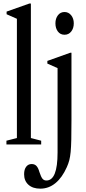

<svg xmlns="http://www.w3.org/2000/svg" viewBox="-20 -842 504 1119"><path d="M17.5 0V-22L78.5 -37.5V-732.5L18.5 -759V-774.5L151.5 -821.5H160V-37.5L220 -22V0ZM356 -639.5Q331.5 -639.5 317.2 -658.5Q303 -677.5 303 -706Q303 -734 317.5 -753Q332 -772 356 -772Q379.5 -772 394.8 -753Q410 -734 410 -706Q410 -677.5 395.2 -658.5Q380.5 -639.5 356 -639.5ZM215 257.5Q171 257.5 145.8 234.8Q120.5 212 120.5 173.5Q120.5 145.5 132.5 129.8Q144.5 114 164.5 114Q182 114 192.5 125.2Q203 136.5 209.5 160Q219 189 227.5 199.5Q236 210 250.5 210Q315.5 210 315.5 47V-445L256 -471.5V-487L389 -534.5H396.5V-142Q396.5 -73.5 395.5 -29.2Q394.5 15 391.8 43.5Q389 72 383.8 92Q378.5 112 369.5 132Q342.5 193 303.2 225.2Q264 257.5 215 257.5Z"/></svg>

Font: Libre Caslon Condensed
Style: Regular
Weight: 400
Designer: Pablo Impallari, Rodrigo Fuenzalida, Katja Schimmel, Ertekin Erdin
Foundry: Pablo Impallari, Rodrigo Fuenzalida
Version: Version 2.000; ttfautohint (v1.8.4.7-5d5b);gftools[0.9.33]